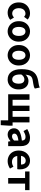

<svg xmlns="http://www.w3.org/2000/svg" viewBox="1968 -2836 1064 5039"><g transform="rotate(90 2499.5 -317.0)"><path d="M316.8 13.8Q239.7 13.8 178 -21.1Q116.3 -55.9 80.2 -121.7Q44.2 -187.5 44.2 -279.9Q44.2 -372.8 83.8 -438.4Q123.4 -503.9 188.8 -538.7Q254.1 -573.5 329.5 -573.5Q382 -573.5 422.1 -556.2Q462.2 -538.8 492.9 -511.4L423.1 -417.6Q402.6 -435.6 381.9 -444.8Q361.2 -454 338.1 -454Q295.4 -454 262.9 -432.3Q230.3 -410.7 212.4 -371.7Q194.5 -332.7 194.5 -279.9Q194.5 -227.4 212.5 -188.2Q230.5 -148.9 261.7 -127.3Q292.9 -105.8 332.7 -105.8Q363.4 -105.8 391 -118.8Q418.7 -131.9 442 -150.9L500.4 -53.9Q460.4 -18.6 411.8 -2.4Q363.2 13.8 316.8 13.8Z M805.3 13.8Q735.3 13.8 673.6 -21.1Q611.9 -55.9 574 -121.7Q536.2 -187.5 536.2 -279.9Q536.2 -372.8 574 -438.4Q611.9 -503.9 673.6 -538.7Q735.3 -573.5 805.3 -573.5Q857.7 -573.5 906.1 -553.9Q954.4 -534.2 992 -496.4Q1029.6 -458.5 1051.6 -404.2Q1073.6 -349.8 1073.6 -279.9Q1073.6 -187.5 1035.6 -121.7Q997.7 -55.9 936.5 -21.1Q875.3 13.8 805.3 13.8ZM805.3 -105.8Q843.3 -105.8 869.9 -127.3Q896.5 -148.9 910 -188.2Q923.5 -227.4 923.5 -279.9Q923.5 -332.7 910 -371.7Q896.5 -410.7 869.9 -432.3Q843.3 -454 805.3 -454Q767.2 -454 740.7 -432.3Q714.1 -410.7 700.3 -371.7Q686.5 -332.7 686.5 -279.9Q686.5 -227.4 700.3 -188.2Q714.1 -148.9 740.7 -127.3Q767.2 -105.8 805.3 -105.8Z M1431.3 13.8Q1361.3 13.8 1299.6 -21.1Q1237.9 -55.9 1200 -121.7Q1162.2 -187.5 1162.2 -279.9Q1162.2 -372.8 1200 -438.4Q1237.9 -503.9 1299.6 -538.7Q1361.3 -573.5 1431.3 -573.5Q1483.7 -573.5 1532.1 -553.9Q1580.4 -534.2 1618 -496.4Q1655.6 -458.5 1677.6 -404.2Q1699.6 -349.8 1699.6 -279.9Q1699.6 -187.5 1661.6 -121.7Q1623.7 -55.9 1562.5 -21.1Q1501.3 13.8 1431.3 13.8ZM1431.3 -105.8Q1469.3 -105.8 1495.9 -127.3Q1522.5 -148.9 1536 -188.2Q1549.5 -227.4 1549.5 -279.9Q1549.5 -332.7 1536 -371.7Q1522.5 -410.7 1495.9 -432.3Q1469.3 -454 1431.3 -454Q1393.2 -454 1366.7 -432.3Q1340.1 -410.7 1326.3 -371.7Q1312.5 -332.7 1312.5 -279.9Q1312.5 -227.4 1326.3 -188.2Q1340.1 -148.9 1366.7 -127.3Q1393.2 -105.8 1431.3 -105.8Z M2069.5 13.8Q1938 13.8 1866.8 -81Q1795.6 -175.8 1795.6 -346.9Q1795.6 -451.4 1812.1 -524.7Q1828.5 -598 1859.1 -646.7Q1889.8 -695.3 1933.3 -724.6Q1976.8 -753.9 2031 -770.3Q2085.2 -786.6 2147.8 -795.1Q2181.3 -800.1 2203.3 -804.5Q2225.3 -808.8 2242.7 -815Q2260 -821.2 2277.3 -829L2304.8 -699.9Q2283.1 -683 2249 -673.5Q2214.9 -664 2178.4 -659Q2117.6 -650.6 2075.4 -641.7Q2033.1 -632.8 2005.7 -614.6Q1978.3 -596.5 1962.9 -561.5Q1947.4 -526.4 1941.3 -466.3Q1935.1 -406.2 1935.1 -313.1Q1935.1 -210.5 1969.5 -158.2Q2003.9 -105.8 2067.2 -105.8Q2101.8 -105.8 2126 -126.7Q2150.2 -147.5 2163.3 -185.4Q2176.4 -223.2 2176.4 -273.4Q2176.4 -325.8 2163.3 -359.6Q2150.2 -393.4 2125.2 -409.5Q2100.2 -425.6 2065.2 -425.6Q2033.8 -425.6 1999.9 -408.2Q1966.1 -390.8 1934.7 -345.7L1928.5 -441.9Q1960.5 -487 2008.2 -510.1Q2055.8 -533.3 2108.7 -533.3Q2169.7 -533.3 2219.1 -503.7Q2268.5 -474.2 2298 -416.2Q2327.5 -358.3 2327.5 -273.4Q2327.5 -187.4 2293.5 -122.6Q2259.5 -57.9 2201.3 -22.1Q2143.1 13.8 2069.5 13.8Z M3138.8 195.2V0H3101V-115.7H3278.6V-20L3265 195.2ZM2455.3 0V-559.8H2599.7V-115.7H2753.5V-559.8H2893V-115.7H3046.2V-559.8H3192V0Z M3512.4 13.8Q3462.9 13.8 3425.6 -7.9Q3388.4 -29.5 3367.8 -67.2Q3347.2 -105 3347.2 -152.6Q3347.2 -242.2 3423.9 -291.6Q3500.7 -341 3669.3 -359.4Q3668.2 -386.8 3659.1 -408.6Q3650 -430.4 3629.4 -442.9Q3608.8 -455.5 3574.1 -455.5Q3535.3 -455.5 3497.3 -440.5Q3459.3 -425.6 3420 -402.4L3367.7 -500.1Q3401.1 -520.7 3438.2 -537.1Q3475.3 -553.4 3516.3 -563.5Q3557.3 -573.5 3601.1 -573.5Q3672.4 -573.5 3720 -545.7Q3767.6 -517.8 3791.9 -463Q3816.1 -408.3 3816.1 -327V0H3696.4L3685.9 -59.9H3681.4Q3645.3 -28.4 3603 -7.3Q3560.8 13.8 3512.4 13.8ZM3560.7 -101.1Q3592.1 -101.1 3617.6 -115.4Q3643.1 -129.7 3669.3 -155.8V-268.4Q3601.4 -260.3 3561.2 -245.2Q3521 -230.1 3504.1 -209.7Q3487.1 -189.3 3487.1 -163.8Q3487.1 -130.8 3507.7 -116Q3528.3 -101.1 3560.7 -101.1Z M4210.4 13.8Q4131.9 13.8 4068.7 -21.2Q4005.5 -56.1 3968.4 -121.9Q3931.2 -187.7 3931.2 -279.9Q3931.2 -348.1 3952.8 -402.2Q3974.4 -456.3 4011.6 -494.8Q4048.8 -533.2 4095.5 -553.4Q4142.3 -573.5 4191.7 -573.5Q4269.1 -573.5 4321 -539.3Q4372.9 -505.1 4399.4 -444.7Q4425.8 -384.4 4425.8 -306.4Q4425.8 -285.9 4423.9 -267.6Q4421.9 -249.4 4419.1 -238.4H4073.7Q4079.9 -192.8 4101.2 -162.1Q4122.4 -131.4 4155.1 -115.5Q4187.8 -99.6 4229.6 -99.6Q4263.6 -99.6 4294 -109.4Q4324.3 -119.3 4355.1 -138.2L4404.6 -47.9Q4363.7 -19.8 4313 -3Q4262.4 13.8 4210.4 13.8ZM4071.4 -336.9H4300.3Q4300.3 -393.2 4274.4 -426.7Q4248.6 -460.2 4194.1 -460.2Q4165 -460.2 4139.2 -446.4Q4113.4 -432.6 4095.4 -405.4Q4077.4 -378.2 4071.4 -336.9Z M4651.9 0V-444.1H4480.8V-559.8H4969.9V-444.1H4798.5V0Z"/></g></svg>

Font: Shanggu Sans SC VF
Style: Regular
Weight: 250
Designer: GuiWonder
Version: Version 1.021